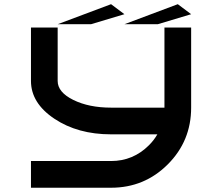

<svg xmlns="http://www.w3.org/2000/svg" viewBox="-20 -879 1040 899"><path d="M250 -765.6 500 -859.4 562.5 -812.5 406.2 -765.6ZM500 0H125V-125H500Q603.5 -125 677.7 -199.2Q701.2 -222.7 716.8 -250H500Q343.8 -250 234.4 -323.2Q125 -396.5 125 -500V-750H250V-500Q250 -447.3 323.2 -411.1Q396.5 -375 500 -375H750V-750H875V-375Q875 -218.8 765.6 -109.4Q656.2 0 500 0ZM562.5 -765.6 812.5 -859.4 875 -812.5 718.8 -765.6Z"/></svg>

Font: Xanmono
Style: Regular
Weight: 400
Designer: GGBotNet
Foundry: GGBotNet
Version: 1.00